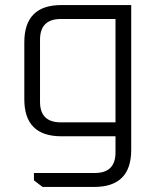

<svg xmlns="http://www.w3.org/2000/svg" viewBox="-20 -538 622 758"><path d="M76 -146V-371Q76 -518 222 -518H498V54Q498 200 352 200H148L114 174V145H354Q436 145 436 64V0H222Q76 0 76 -146ZM138 -136Q138 -55 220 -55H436V-463H220Q138 -463 138 -381Z"/></svg>

Font: Oxanium Light
Style: Regular
Weight: 300
Designer: Severin Meyer
Version: Version 1.000